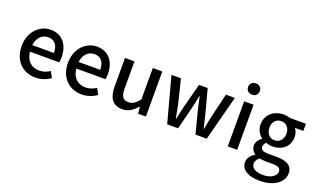

<svg xmlns="http://www.w3.org/2000/svg" viewBox="-99 -1375 3645 2206"><g transform="rotate(20 1723.5 -272.0)"><path d="M317 14C388 14 452 -11 502 -45L462 -118C422 -92 380 -77 331 -77C236 -77 170 -140 161 -245H518C521 -259 524 -281 524 -304C524 -459 445 -564 299 -564C171 -564 48 -454 48 -275C48 -93 166 14 317 14ZM160 -325C171 -421 232 -473 301 -473C381 -473 424 -419 424 -325Z M883 14C954 14 1018 -11 1068 -45L1028 -118C988 -92 946 -77 897 -77C802 -77 736 -140 727 -245H1084C1087 -259 1090 -281 1090 -304C1090 -459 1011 -564 865 -564C737 -564 614 -454 614 -275C614 -93 732 14 883 14ZM726 -325C737 -421 798 -473 867 -473C947 -473 990 -419 990 -325Z M1381 14C1456 14 1510 -25 1560 -83H1563L1572 0H1667V-551H1551V-168C1506 -110 1470 -86 1419 -86C1355 -86 1327 -124 1327 -218V-551H1211V-204C1211 -64 1263 14 1381 14Z M1927 0H2061L2129 -271C2142 -323 2152 -374 2163 -431H2168C2180 -374 2190 -324 2203 -272L2273 0H2411L2554 -551H2445L2374 -253C2362 -199 2353 -149 2343 -96H2338C2325 -149 2314 -199 2301 -253L2222 -551H2116L2038 -253C2025 -200 2014 -149 2003 -96H1998C1988 -149 1979 -199 1968 -253L1895 -551H1779Z M2668 0H2783V-551H2668ZM2726 -653C2768 -653 2797 -680 2797 -723C2797 -763 2768 -791 2726 -791C2683 -791 2654 -763 2654 -723C2654 -680 2683 -653 2726 -653Z M3145 247C3321 247 3432 161 3432 54C3432 -39 3364 -79 3235 -79H3133C3063 -79 3041 -101 3041 -133C3041 -160 3054 -175 3071 -190C3095 -180 3124 -174 3148 -174C3263 -174 3354 -243 3354 -364C3354 -405 3339 -441 3319 -464H3423V-551H3228C3207 -558 3179 -564 3148 -564C3034 -564 2935 -491 2935 -367C2935 -301 2970 -249 3008 -220V-216C2976 -195 2946 -158 2946 -114C2946 -70 2968 -41 2996 -22V-18C2945 13 2916 56 2916 102C2916 198 3012 247 3145 247ZM3148 -249C3091 -249 3044 -293 3044 -367C3044 -441 3090 -483 3148 -483C3206 -483 3252 -440 3252 -367C3252 -293 3205 -249 3148 -249ZM3161 171C3070 171 3015 138 3015 85C3015 57 3028 29 3061 5C3084 11 3109 13 3135 13H3218C3284 13 3320 27 3320 73C3320 124 3257 171 3161 171Z"/></g></svg>

Font: Noto Sans CJK HK Medium
Style: Regular
Weight: 500
Designer: Ryoko NISHIZUKA 西塚涼子 (kana, bopomofo & ideographs); Paul D. Hunt (Latin, Greek & Cyrillic); Sandoll Communications 산돌커뮤니
Foundry: Adobe
Version: Version 2.004;hotconv 1.0.118;makeotfexe 2.5.65603